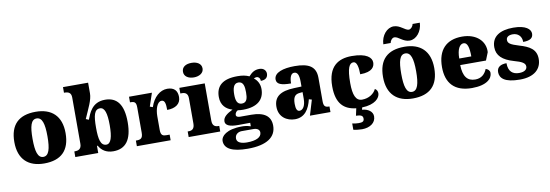

<svg xmlns="http://www.w3.org/2000/svg" viewBox="-69 -1300 5884 2055"><g transform="rotate(-10 2873.5 -273.0)"><path d="M318 10C502 10 598 -83 598 -271C598 -459 493 -551 321 -551C137 -551 41 -459 41 -271C41 -83 146 10 318 10ZM320 -61C260 -61 239 -134 239 -271C239 -409 259 -479 319 -479C379 -479 401 -409 401 -271C401 -134 380 -61 320 -61Z M1068 10C1201 10 1273 -76 1273 -271C1273 -464 1203 -549 1075 -549C931 -549 895 -434 868 -368L837 -381C884 -490 929 -572 929 -645V-760H656V-699H660C702 -699 734 -688 734 -633V-130C734 -70 695 -61 662 -61H656V0H905V-78H913C942 -26 991 10 1068 10ZM1007 -73C945 -73 929 -144 929 -271C929 -404 945 -468 1006 -468C1057 -468 1078 -403 1078 -272C1078 -144 1057 -73 1007 -73Z M1692 0V-61H1657C1620 -61 1596 -69 1596 -128V-278C1596 -355 1622 -433 1669 -433C1706 -433 1712 -391 1712 -326C1801 -326 1861 -365 1861 -440C1861 -506 1829 -549 1751 -549C1673 -549 1600 -487 1566 -382L1535 -393L1583 -536H1334V-475H1338C1382 -475 1401 -466 1401 -407V-133C1401 -70 1375 -61 1330 -61H1325V0Z M2055 -619C2112 -619 2162 -647 2162 -698C2162 -752 2112 -777 2055 -777C1995 -777 1949 -752 1949 -698C1949 -647 1995 -619 2055 -619ZM2231 0V-61H2220C2183 -61 2157 -78 2157 -131V-536H1881V-475H1900C1936 -475 1963 -458 1963 -409V-135C1963 -79 1938 -61 1900 -61H1888V0Z M2491 233C2700 233 2800 159 2800 37C2800 -66 2731 -119 2588 -119H2468C2445 -119 2425 -126 2425 -146C2425 -166 2442 -187 2456 -191C2467 -188 2500 -187 2514 -187C2674 -187 2745 -261 2745 -371C2745 -430 2718 -470 2684 -497C2692 -500 2702 -505 2717 -505C2730 -505 2753 -494 2753 -458C2812 -458 2831 -489 2831 -524C2831 -558 2805 -587 2759 -587C2705 -587 2675 -563 2642 -527C2604 -544 2567 -551 2514 -551C2352 -551 2280 -485 2280 -366C2280 -275 2334 -227 2401 -208C2337 -176 2294 -145 2294 -98C2294 -57 2337 -34 2435 -35L2563 -36V2C2522 -11 2494 -13 2468 -13C2299 -13 2238 54 2238 103C2238 189 2321 233 2491 233ZM2512 -254C2458 -254 2447 -305 2447 -364C2447 -425 2458 -483 2512 -483C2568 -483 2576 -427 2576 -365C2576 -304 2568 -254 2512 -254ZM2494 165C2435 165 2384 149 2384 104C2384 52 2429 36 2458 36H2587C2632 36 2652 59 2652 84C2652 137 2592 165 2494 165Z M3043 10C3150 10 3200 -71 3225 -175L3256 -166L3206 0H3429V-61H3425C3380 -61 3366 -77 3366 -131V-383C3366 -507 3289 -551 3136 -551C3013 -551 2911 -521 2911 -445C2911 -394 2961 -375 3067 -375C3067 -446 3087 -482 3119 -482C3154 -482 3171 -449 3171 -375V-323L3090 -320C2942 -315 2869 -265 2869 -155C2869 -43 2956 10 3043 10ZM3106 -71C3079 -71 3067 -99 3067 -152C3067 -220 3085 -255 3141 -259L3172 -262V-191C3172 -118 3146 -71 3106 -71Z M3940 -161C3917 -112 3861 -72 3786 -72C3719 -72 3691 -138 3691 -268C3691 -433 3719 -482 3763 -482C3801 -482 3813 -416 3813 -343C3951 -343 3972 -403 3972 -444C3972 -496 3919 -551 3756 -551C3610 -551 3495 -484 3495 -267C3495 -78 3578 -6 3708 8L3691 86C3734 89 3766 91 3766 130C3766 164 3743 169 3705 169C3687 169 3661 166 3637 161V229C3661 236 3710 240 3731 240C3816 240 3881 197 3881 126C3881 73 3831 39 3766 34L3772 10C3913 6 3969 -59 3969 -110C3969 -128 3961 -150 3940 -161Z M4398 -606C4469 -606 4533 -680 4537 -776H4458C4454 -749 4430 -723 4409 -723C4367 -723 4324 -786 4253 -786C4181 -786 4116 -712 4112 -616H4192C4196 -643 4218 -669 4241 -669C4284 -669 4326 -606 4398 -606ZM4325 10C4509 10 4605 -83 4605 -271C4605 -459 4500 -551 4328 -551C4144 -551 4048 -459 4048 -271C4048 -83 4153 10 4325 10ZM4327 -61C4267 -61 4246 -134 4246 -271C4246 -409 4266 -479 4326 -479C4386 -479 4408 -409 4408 -271C4408 -134 4387 -61 4327 -61Z M4967 10C5128 10 5189 -55 5189 -115C5189 -141 5170 -159 5145 -166C5123 -113 5085 -74 5017 -74C4931 -74 4887 -129 4884 -254H5164L5198 -339C5206 -457 5112 -551 4955 -551C4785 -551 4688 -454 4688 -266C4688 -91 4778 10 4967 10ZM4886 -325C4886 -425 4917 -478 4960 -478C5000 -478 5017 -424 5017 -325Z M5488 10C5644 10 5723 -64 5723 -174C5723 -279 5650 -318 5542 -350C5449 -378 5423 -395 5423 -432C5423 -465 5453 -481 5494 -481C5548 -481 5591 -446 5591 -381C5667 -381 5700 -405 5700 -453C5700 -500 5648 -550 5511 -550C5370 -550 5276 -497 5276 -378C5276 -288 5336 -232 5458 -197C5540 -174 5578 -155 5578 -117C5578 -88 5555 -61 5491 -61C5423 -61 5375 -96 5375 -188C5317 -188 5270 -167 5270 -109C5270 -44 5320 10 5488 10Z"/></g></svg>

Font: UArctic Serif Black
Style: Regular
Weight: 900
Designer: Customization by Puisto advertising & original work Monotype Design Team
Foundry: Monotype Imaging Inc.
Version: Version 2.004